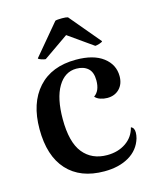

<svg xmlns="http://www.w3.org/2000/svg" viewBox="-112 -808 733 898"><g transform="rotate(-15 254.5 -358.5)"><path d="M39 -256Q39 -382 104 -454Q169 -526 287 -526Q372 -526 418.5 -490.5Q465 -455 465 -399Q465 -361 442.5 -338Q420 -315 384 -315Q367 -315 350.5 -320.5Q334 -326 325 -337Q355 -357 355 -408Q355 -448 334 -466.5Q313 -485 278 -485Q222 -485 189 -429.5Q156 -374 156 -273Q156 -161 198 -109Q240 -57 314 -57Q367 -57 405 -83Q443 -109 454 -154Q470 -148 470 -125Q470 -112 466 -97Q450 -44 401.5 -15.5Q353 13 282 13Q166 13 102.5 -56.5Q39 -126 39 -256ZM117 -578 242 -727Q251 -730 275 -730Q294 -730 303 -727L428 -578Q427 -574 413 -569.5Q399 -565 392 -565L273 -649L152 -565Q145 -565 131.5 -569.5Q118 -574 117 -578Z"/></g></svg>

Font: Arima Madurai
Style: Bold
Weight: 700
Designer: Joana Correia and Natanael Gama
Foundry: NDISCOVER
Version: Version 1.019